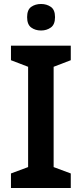

<svg xmlns="http://www.w3.org/2000/svg" viewBox="-20 -943 410 963"><path d="M335 0H35V-73L121 -105V-608L35 -641V-714H335V-641L249 -608V-105L335 -73ZM186 -923Q214 -923 235 -908.5Q256 -894 256 -857Q256 -820 235 -805Q214 -790 186 -790Q157 -790 136.5 -805Q116 -820 116 -857Q116 -894 136.5 -908.5Q157 -923 186 -923Z"/></svg>

Font: Noto Sans Gurmukhi UI SemiBold
Style: Regular
Weight: 600
Designer: Jelle Bosma - Monotype Design Team
Foundry: Monotype Imaging Inc.
Version: Version 2.004; ttfautohint (v1.8.4.7-5d5b)